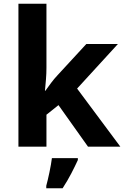

<svg xmlns="http://www.w3.org/2000/svg" viewBox="-20 -780 660 1021"><path d="M227 -420Q227 -389 224.5 -358.5Q222 -328 219 -297H221Q236 -318 252 -339.5Q268 -361 286 -380L439 -546H607L390 -309L620 0H448L291 -221L227 -170V0H78V-760H227ZM394 71Q379 104 359 142.5Q339 181 313 221H226V208Q234 179 243 136Q252 93 256 61H394Z"/></svg>

Font: Noto Sans Devanagari UI
Style: Bold
Weight: 700
Designer: Jelle Bosma - Monotype Design Team
Foundry: Monotype Imaging Inc.
Version: Version 2.004; ttfautohint (v1.8.4.7-5d5b)